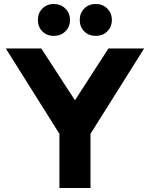

<svg xmlns="http://www.w3.org/2000/svg" viewBox="-20 -943 752 963"><path d="M278 0V-272L9 -700H187L356 -440L524 -700H703L434 -272V0ZM461 -763Q425 -763 402.5 -785.5Q380 -808 380 -843Q380 -877.5 402.5 -900.2Q425 -923 461 -923Q495 -923 518 -900.2Q541 -877.5 541 -843Q541 -808 518 -785.5Q495 -763 461 -763ZM250 -763Q215 -763 192.5 -785.5Q170 -808 170 -843Q170 -877.5 192.5 -900.2Q215 -923 250 -923Q284.5 -923 307.8 -900.2Q331 -877.5 331 -843Q331 -808 307.8 -785.5Q284.5 -763 250 -763Z"/></svg>

Font: Overpass Black
Style: Regular
Weight: 900
Designer: Delve Withrington, Dave Bailey, Thomas Jockin
Foundry: Delve Fonts LLC
Version: Version 4.000; ttfautohint (v1.8.3)